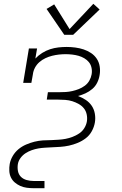

<svg xmlns="http://www.w3.org/2000/svg" viewBox="-20 -775 640 1010"><path d="M318 -592 225 -728 265 -752 346 -622 471 -755 504 -725 365 -592ZM156 215Q138 215 120 212.5Q102 210 86.5 203Q71 196 58 185Q45 174 37.5 158.5Q30 143 29 124.5Q28 106 31 88Q35 66 47 45.5Q59 25 77 10Q95 -5 117 -14.5Q139 -24 161 -29.5Q183 -35 205.5 -36.5Q228 -38 250 -38H251Q269 -39 287.5 -40Q306 -41 324.5 -44.5Q343 -48 361.5 -55Q380 -62 396.5 -73Q413 -84 423.5 -101Q434 -118 437 -136Q440 -155 436 -173.5Q432 -192 421 -205.5Q410 -219 394 -228Q378 -237 360.5 -242.5Q343 -248 323.5 -249.5Q304 -251 285 -251H226L232 -290H292Q309 -290 326 -291Q343 -292 360.5 -296Q378 -300 394.5 -306.5Q411 -313 426 -324Q441 -335 450 -351Q459 -367 462 -384Q465 -401 461.5 -418Q458 -435 448 -447.5Q438 -460 423.5 -468.5Q409 -477 393 -481.5Q377 -486 359.5 -488Q342 -490 325 -490Q308 -490 290 -488Q272 -486 254 -481.5Q236 -477 219 -469Q202 -461 187.5 -448.5Q173 -436 164 -419Q155 -402 153 -384L145 -339H102L132 -520H175L166 -467Q182 -484 202 -496.5Q222 -509 243.5 -516Q265 -523 287 -525.5Q309 -528 331 -528Q353 -528 376 -525Q399 -522 420 -515Q441 -508 459 -496Q477 -484 489 -466Q501 -448 504.5 -425Q508 -402 504 -380Q501 -360 491.5 -340.5Q482 -321 465.5 -307Q449 -293 429.5 -284Q410 -275 390 -270Q412 -262 431 -249.5Q450 -237 462.5 -218.5Q475 -200 479 -176.5Q483 -153 479 -130Q475 -107 463 -85Q451 -63 431.5 -48Q412 -33 389 -23.5Q366 -14 343 -9Q320 -4 297 -2.5Q274 -1 251 0H250Q233 1 215.5 2Q198 3 181 6Q164 9 147 15Q130 21 114.5 31Q99 41 88 56Q77 71 74 88Q71 107 74.5 125Q78 143 90 155Q102 167 120 172Q138 177 156 177H214V215Z"/></svg>

Font: Iosevka Etoile XLtObl
Style: Regular
Weight: 200
Italic angle: -9°
Designer: Belleve Invis
Foundry: Belleve Invis
Version: Version 15.5.2; ttfautohint (v1.8.4)